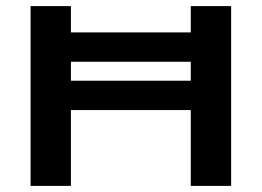

<svg xmlns="http://www.w3.org/2000/svg" viewBox="-20 -608 856 628"><path d="M736 -588V0H604V-248H212V0H80V-588H212V-502H604V-588ZM604 -344V-406H212V-344Z"/></svg>

Font: Gold
Style: Regular
Weight: 400
Designer: jaiki
Version: Version 1.000